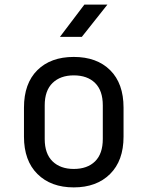

<svg xmlns="http://www.w3.org/2000/svg" viewBox="-20 -805 640 833"><path d="M300 8Q201 8 142.5 -50Q84 -108 84 -212V-338Q84 -443 142 -500.5Q200 -558 300 -558Q400 -558 458 -500.5Q516 -443 516 -338V-212Q516 -108 457.5 -50Q399 8 300 8ZM300 -72Q359 -72 392.5 -105Q426 -138 426 -202V-348Q426 -412 392.5 -445Q359 -478 300 -478Q242 -478 208 -445Q174 -412 174 -348V-202Q174 -138 208 -105Q242 -72 300 -72ZM240 -645 346 -785H446L335 -645Z"/></svg>

Font: JetBrainsMono NFM
Style: Regular
Weight: 400
Monospace: yes
Designer: Philipp Nurullin, Konstantin Bulenkov
Foundry: JetBrains
Version: Version 2.304; ttfautohint (v1.8.4.7-5d5b);Nerd Fonts 3.3.0